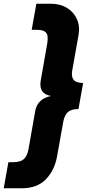

<svg xmlns="http://www.w3.org/2000/svg" viewBox="-74 -758 478 1030"><path d="M-54 252 -29 112H-3Q35 112 53.5 96Q72 80 79 42L115 -163Q120 -193 140.5 -214Q161 -235 199 -243Q165 -250 152 -269.5Q139 -289 144 -323L180 -528Q183 -549 181 -564.5Q179 -580 166 -589Q153 -598 122 -598H96L121 -738H197Q249 -738 285.5 -715.5Q322 -693 339 -654.5Q356 -616 347 -568L314 -383Q309 -356 315 -340.5Q321 -325 336 -319Q351 -313 372 -313L347 -173Q309 -173 290.5 -157Q272 -141 265 -103L232 82Q218 157 171.5 204.5Q125 252 42 252Z"/></svg>

Font: Gantari Black
Style: Italic
Weight: 900
Italic angle: -10°
Version: Version 1.000